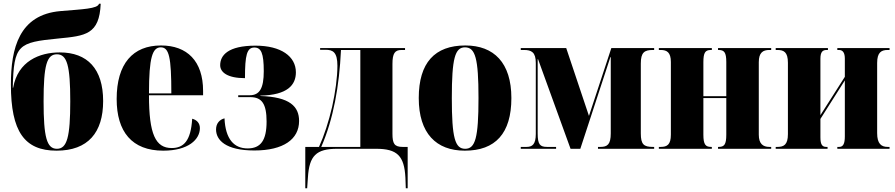

<svg xmlns="http://www.w3.org/2000/svg" viewBox="-20 -792 4766 1022"><path d="M281 10C449 10 529 -87 529 -254C529 -426 445 -513 298 -513C191 -513 75 -467 50 -325H48C53 -555 77 -566 290 -587C435 -601 509 -608 516 -772H507C500 -745 419 -743 302 -733C82 -714 38 -536 38 -342C38 -92 110 10 281 10ZM283 0C229 0 212 -61 212 -253C212 -445 229 -503 283 -503C337 -503 354 -443 354 -253C354 -63 337 0 283 0Z M849 10C983 10 1044 -50 1044 -110C1044 -137 1027 -154 1003 -160C996 -41 957 -4 894 -4C808 -4 773 -77 773 -285H1061V-308C1061 -467 976 -550 837 -550C687 -550 601 -453 601 -265C601 -91 682 10 849 10ZM892 -295H773C773 -488 792 -540 836 -540C880 -540 892 -488 892 -295Z M1334 9C1489 9 1572 -51 1572 -148C1572 -225 1523 -276 1366 -281V-283C1511 -286 1555 -340 1555 -407C1555 -492 1476 -549 1340 -549C1193 -549 1152 -497 1152 -445C1152 -407 1191 -376 1284 -376C1284 -499 1294 -539 1334 -539C1370 -539 1384 -509 1384 -413C1384 -322 1362 -285 1309 -285H1248V-275H1312C1374 -275 1399 -239 1399 -145C1399 -45 1368 -2 1298 -2C1226 -2 1180 -51 1175 -162C1150 -156 1130 -136 1130 -103C1130 -47 1180 9 1334 9Z M1605 210H1615L1619 153C1626 37 1663 0 1775 0H1982C2094 0 2132 37 2138 154L2140 210H2150V-10H2123C2079 -10 2069 -28 2069 -80V-452C2069 -508 2082 -526 2117 -526H2136V-536H1684V-527H1714C1752 -527 1776 -514 1776 -442C1776 -381 1765 -301 1748 -224C1730 -146 1705 -69 1678 -10H1605ZM1690 -10C1755 -159 1786 -334 1795 -526H1898V-10Z M2454 10C2617 10 2702 -82 2702 -270C2702 -458 2609 -550 2457 -550C2294 -550 2209 -458 2209 -270C2209 -82 2302 10 2454 10ZM2456 0C2402 0 2385 -58 2385 -270C2385 -482 2402 -540 2455 -540C2510 -540 2527 -482 2527 -270C2527 -58 2510 0 2456 0Z M2752 0H2940V-10H2892C2854 -10 2842 -23 2842 -82V-477H2844L3017 0H3069L3229 -488H3231V-82C3231 -23 3213 -10 3176 -10H3163V0H3462V-10H3455C3407 -10 3391 -23 3391 -82V-454C3391 -513 3410 -526 3455 -526H3462V-536H3234L3115 -175L2994 -536H2752V-526H2769C2809 -526 2832 -514 2832 -457V-79C2832 -23 2813 -10 2783 -10H2752Z M3487 0H3769V-10H3765C3736 -10 3724 -22 3724 -75V-270H3846V-75C3846 -22 3835 -10 3805 -10H3802V0H4085V-10H4075C4041 -10 4019 -27 4019 -75V-461C4019 -512 4041 -526 4075 -526H4085V-536H3802V-526H3805C3835 -526 3846 -513 3846 -462V-280H3724V-461C3724 -512 3734 -526 3764 -526H3769V-536H3487V-526H3497C3530 -526 3551 -513 3551 -462V-75C3551 -22 3531 -10 3497 -10H3487Z M4109 0H4385V-10H4378C4357 -10 4347 -22 4347 -61V-159L4477 -364V-66C4477 -27 4468 -10 4447 -10H4437V0H4715V-10H4705C4671 -10 4649 -27 4649 -83V-457C4649 -513 4671 -526 4705 -526H4715V-536H4437V-526H4446C4467 -526 4477 -510 4477 -480V-383L4347 -179V-479C4347 -516 4359 -526 4380 -526H4387V-536H4109V-526H4118C4152 -526 4174 -515 4174 -458V-78C4174 -21 4152 -10 4118 -10H4109Z"/></svg>

Font: Noto Serif Display Condensed Black
Style: Regular
Weight: 900
Width: 3
Designer: Monotype Design Team
Foundry: Monotype Imaging Inc.
Version: Version 2.009